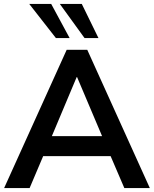

<svg xmlns="http://www.w3.org/2000/svg" viewBox="-20 -959 784 979"><path d="M1 0 320 -705H425L744 0H614L529 -198L583 -163H161L215 -198L131 0ZM371 -566 231 -233 205 -265H539L514 -233L373 -566ZM411 -765 285 -939H397L482 -765ZM265 -765 129 -939H241L335 -765Z"/></svg>

Font: Nunito Sans 12pt ExtraLight
Style: Regular
Weight: 200
Designer: Vernon Adams
Foundry: Vernon Adams
Version: Version 3.101;gftools[0.9.27]